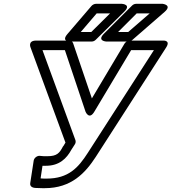

<svg xmlns="http://www.w3.org/2000/svg" viewBox="-20 -948 896 1003"><path d="M210 -15C205 -15 197 -16 192 -16L202 -82H210H220C290 -82 328 -120 353 -166L371 -194C376 -201 376 -210 374 -216L202 -686H319L427 -364C427 -364 446 -319 473 -365L665 -686H784L439 -150C389 -72 338 -15 223 -15ZM201 35H214C353 35 426 -45 480 -128L848 -700C873 -739 832 -736 832 -736H657C648 -736 637 -730 631 -721L460 -434L362 -722C359 -730 352 -736 343 -736H169C123 -736 140 -699 140 -699L322 -203L311 -185C311 -184 309 -184 309 -183C291 -148 277 -132 228 -132H219H209L197 -133C193 -133 189 -134 186 -134C172 -134 158 -122 156 -109L138 8C135 26 149 34 170 34C178 34 190 35 201 35ZM694 -878H762L650 -781H597ZM691 -928C684 -928 676 -925 670 -919L523 -772C485 -734 535 -731 535 -731H652C658 -731 665 -734 671 -739L840 -886C881 -922 830 -928 830 -928ZM485 -878H555L457 -781H402ZM481 -928C474 -928 464 -924 458 -917L332 -770C298 -730 346 -731 346 -731H459C466 -731 474 -734 480 -740L629 -887C668 -925 617 -928 617 -928Z"/></svg>

Font: Asimov
Style: WidOuIt
Weight: 500
Designer: Google
Version: Version 2.000980; 2014